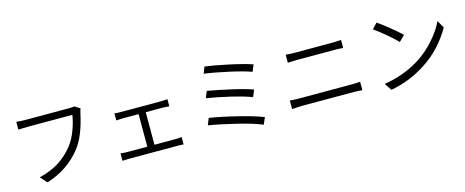

<svg xmlns="http://www.w3.org/2000/svg" viewBox="-41 -1415 5081 2098"><g transform="rotate(-15 2500.0 -366.0)"><path d="M799.8 -704.1 861.3 -665Q852.5 -647.5 845.7 -615.2Q793.9 -371.1 697.3 -246.1Q548.8 -54.7 302.7 22.5L235.4 -52.7Q373 -86.9 464.8 -147Q556.6 -207 625 -293.9Q675.8 -358.4 710.4 -450.2Q745.1 -542 755.9 -620.1H245.1Q223.6 -620.1 144.5 -617.2V-705.1Q201.2 -699.2 245.1 -699.2H747.1Q781.2 -699.2 799.8 -704.1Z M1538.1 -72.3H1780.3Q1814.5 -72.3 1846.7 -77.1V6.8Q1817.4 3.9 1780.3 3.9H1226.6Q1191.4 3.9 1155.3 6.8V-77.1Q1194.3 -72.3 1226.6 -72.3H1457V-440.4H1273.4Q1247.1 -440.4 1204.1 -436.5V-516.6Q1232.4 -512.7 1273.4 -512.7H1733.4Q1760.7 -512.7 1803.7 -516.6V-436.5Q1758.8 -440.4 1733.4 -440.4H1538.1Z M2257.8 -682.6 2287.1 -756.8Q2391.6 -743.2 2556.6 -707.5Q2721.7 -671.9 2811.5 -640.6L2780.3 -564.5Q2692.4 -596.7 2529.3 -632.8Q2366.2 -668.9 2257.8 -682.6ZM2211.9 -418 2242.2 -493.2Q2365.2 -471.7 2513.2 -438Q2661.1 -404.3 2746.1 -373L2713.9 -295.9Q2631.8 -328.1 2479.5 -364.3Q2327.1 -400.4 2211.9 -418ZM2156.2 -126 2186.5 -202.1Q2320.3 -181.6 2502.4 -136.2Q2684.6 -90.8 2782.2 -51.8L2748 25.4Q2656.2 -14.6 2475.6 -59.1Q2294.9 -103.5 2156.2 -126Z M3091.8 -59.6V-156.2Q3148.4 -151.4 3197.3 -151.4H3795.9Q3849.6 -151.4 3886.7 -156.2V-59.6Q3826.2 -65.4 3795.9 -65.4H3197.3Q3194.3 -65.4 3091.8 -59.6ZM3177.7 -560.5V-651.4Q3231.4 -646.5 3276.4 -646.5H3705.1Q3756.8 -646.5 3803.7 -651.4V-560.5Q3747.1 -564.5 3705.1 -564.5H3277.3Q3240.2 -564.5 3177.7 -560.5Z M4169.9 -671.9 4226.6 -733.4Q4280.3 -698.2 4360.4 -633.3Q4440.4 -568.4 4482.4 -526.4L4418.9 -462.9Q4379.9 -503.9 4301.8 -569.8Q4223.6 -635.7 4169.9 -671.9ZM4194.3 18.6 4140.6 -63.5Q4359.4 -96.7 4541 -209Q4651.4 -278.3 4740.2 -378.9Q4829.1 -479.5 4875 -577.1L4922.9 -492.2Q4867.2 -391.6 4780.8 -297.4Q4694.3 -203.1 4586.9 -136.7Q4409.2 -21.5 4194.3 18.6Z"/></g></svg>

Font: Gen Shin Gothic Monospace Regular
Style: Regular
Weight: 400
Designer: [Source Han Sans]
Ryoko NISHIZUKA  (kana & ideographs); Paul D. Hunt (Latin, Greek & Cyrillic); Wenlong ZHANG  (bopomofo
Version: Version 1.002.20150607